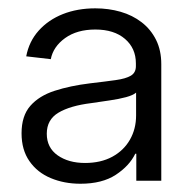

<svg xmlns="http://www.w3.org/2000/svg" viewBox="-20 -758 466 465"><path d="M174.8 -313Q135.3 -313 102.8 -326.7Q70.3 -340.3 51.3 -367.7Q32.2 -395 32.2 -435.1Q32.2 -477.5 53.5 -501.7Q74.7 -525.9 112.3 -538.1Q149.9 -550.3 198.2 -556.2Q235.4 -560.5 260 -564Q284.7 -567.4 296.9 -574.7Q309.1 -582 309.1 -597.7V-604.5Q309.1 -641.1 282.7 -663.8Q256.3 -686.5 210.9 -686.5Q166.5 -686.5 137.7 -665.8Q108.9 -645 103 -614.7L43.5 -621.6Q50.3 -657.7 73.7 -683.8Q97.2 -710 132.3 -723.9Q167.5 -737.8 210.9 -737.8Q243.2 -737.8 272 -729.5Q300.8 -721.2 323 -704.1Q345.2 -687 357.9 -661.6Q370.6 -636.2 370.6 -602.5V-320.3H310.1V-385.7H307.6Q293.5 -356.4 260.5 -334.7Q227.5 -313 174.8 -313ZM186 -363.3Q224.1 -363.3 252 -378.4Q279.8 -393.6 294.7 -419.7Q309.6 -445.8 309.6 -478.5V-533.7Q302.2 -527.3 285.2 -522.7Q268.1 -518.1 246.1 -514.9Q224.1 -511.7 201.2 -508.3Q149.9 -502 121.6 -485.1Q93.3 -468.3 93.3 -434.1Q93.3 -400.4 119.6 -381.8Q146 -363.3 186 -363.3Z"/></svg>

Font: Inter 24pt Light
Style: Regular
Weight: 300
Designer: Rasmus Andersson
Foundry: rsms
Version: Version 4.001;git-66647c0bb